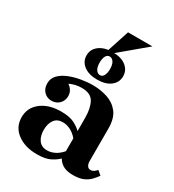

<svg xmlns="http://www.w3.org/2000/svg" viewBox="-203 -966 991 1092"><g transform="rotate(30 292.5 -420.0)"><path d="M446 10Q412 10 387.5 -1Q363 -12 345 -40V-305Q345 -368 324.5 -406.5Q304 -445 244 -445Q222 -445 203 -440.5Q184 -436 165 -427Q181 -417 190.5 -401Q200 -385 200 -365Q200 -335 180 -315Q160 -295 130 -295Q100 -295 80 -315.5Q60 -336 60 -370Q60 -402 81.5 -424.5Q103 -447 138 -461.5Q173 -476 213.5 -483Q254 -490 291 -490Q342 -490 387.5 -475Q433 -460 461.5 -423.5Q490 -387 490 -320V-104Q490 -90 497 -77.5Q504 -65 520 -65Q531 -65 540.5 -71.5Q550 -78 558 -88L585 -65Q573 -48 556.5 -30.5Q540 -13 514 -1.5Q488 10 446 10ZM210 10Q131 10 80.5 -28Q30 -66 30 -130Q30 -193 80 -231.5Q130 -270 210 -270Q266 -270 297.5 -253.5Q329 -237 345 -220V-172Q324 -197 299 -209.5Q274 -222 249 -222Q212 -222 193.5 -196.5Q175 -171 175 -130Q175 -90 193.5 -64Q212 -38 249 -38Q274 -38 299 -50.5Q324 -63 345 -88V-40Q329 -23 297.5 -6.5Q266 10 210 10ZM294 -529Q239 -529 206.5 -554Q174 -579 174 -619Q174 -659 206.5 -684Q239 -709 294 -709Q350 -709 382 -684Q414 -659 414 -619Q414 -579 382 -554Q350 -529 294 -529ZM296 -559Q312 -559 320.5 -575.5Q329 -592 329 -617Q329 -647 318.5 -663Q308 -679 292 -679Q276 -679 267.5 -663Q259 -647 259 -621Q259 -591 269.5 -575Q280 -559 296 -559ZM473 -850 294 -700H264L313 -850Z"/></g></svg>

Font: Brygada 1918
Style: Bold
Weight: 700
Designer: Mateusz Machalski | Borys Kosmynka | Przemek Hoffer
Foundry: NIEPODLEGLA 2018
Version: Version 3.006